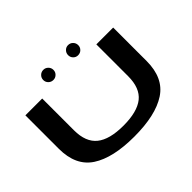

<svg xmlns="http://www.w3.org/2000/svg" viewBox="-158 -1114 1412 1412"><g transform="rotate(-45 548.0 -407.5)"><path d="M537 3Q759 3 876.2 -73.8Q993.5 -150.5 993.5 -327V-674.5H818.5V-344Q818.5 -220.5 749.5 -165.5Q680.5 -110.5 537 -110.5Q393.5 -110.5 324.5 -166Q255.5 -221.5 255.5 -344V-674.5H80.5V-327Q80.5 -150.5 197.8 -73.8Q315 3 537 3ZM410.5 -712.5Q432 -712.5 447.5 -727.8Q463 -743 463 -765Q463 -787 447.5 -802.5Q432 -818 410.5 -818Q388 -818 372.5 -802.5Q357 -787 357 -765Q357 -743 372.5 -727.8Q388 -712.5 410.5 -712.5ZM667 -712.5Q690 -712.5 705.2 -727.8Q720.5 -743 720.5 -765Q720.5 -787 705.2 -802.5Q690 -818 667 -818Q646 -818 630.8 -802.5Q615.5 -787 615.5 -765Q615.5 -743 630.5 -727.8Q645.5 -712.5 667 -712.5Z"/></g></svg>

Font: Anybody ExtraExpanded SemiBold
Style: Regular
Weight: 600
Width: 8
Version: Version 1.113;gftools[0.9.25]